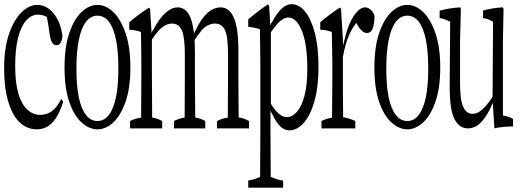

<svg xmlns="http://www.w3.org/2000/svg" viewBox="-23 -621 2474 914"><path d="M204.1 -81.1Q241.2 -95.2 267.6 -148.9Q272.5 -147.5 277.3 -135.7Q264.6 -94.2 247.3 -65.4Q230 -36.6 206.8 -21Q183.6 -5.4 151.9 -5.4Q104 -5.4 69.3 -39.8Q34.7 -74.2 15.6 -139.4Q-3.4 -204.6 -3.4 -294.9Q-3.4 -391.6 19.8 -459Q43 -526.4 78.9 -562Q114.7 -597.7 155.3 -597.7Q185.5 -597.7 210.9 -578.1Q236.3 -558.6 253.2 -524.2Q270 -489.7 274.4 -446.8Q271 -425.8 264.4 -415.8Q257.8 -405.8 246.6 -405.8Q231.9 -405.8 224.6 -419.4Q216.3 -434.6 213.4 -458.5Q207 -504.4 200.2 -540.5Q194.8 -543 191.9 -544.4Q173.8 -551.3 157.7 -551.3Q126.5 -551.3 101.6 -523.4Q76.7 -495.6 63 -441.4Q49.3 -387.2 49.3 -306.6Q49.3 -226.1 64.9 -174.3Q80.6 -122.6 107.7 -98.4Q134.8 -74.2 167.5 -74.2Q186 -74.2 204.1 -81.1Z M540.5 -293.5Q540.5 -458 495.6 -517.1Q473.1 -546.4 440.9 -546.4Q408.7 -546.4 386.2 -517.1Q363.8 -487.8 352.3 -431.6Q340.8 -375.5 340.8 -293.5Q340.8 -132.3 386.2 -73.7Q408.7 -44.9 440.9 -44.9Q473.1 -44.9 495.4 -74Q517.6 -103 529.1 -158Q540.5 -212.9 540.5 -293.5ZM440.9 -5.4Q401.9 -5.4 366 -37.4Q330.1 -69.3 307.1 -135Q284.2 -200.7 284.2 -299.1Q284.2 -397.5 307.1 -464.4Q330.1 -531.2 366 -564.5Q401.9 -597.7 440.9 -597.7Q480 -597.7 515.4 -564.5Q550.8 -531.2 574.2 -464.4Q597.7 -397.5 597.7 -299.3Q597.7 -201.2 574.2 -135.3Q550.8 -69.3 515.4 -37.4Q480 -5.4 440.9 -5.4Z M1010.3 -44.9Q1035.6 -58.1 1061.5 -61V-64.5Q1061.5 -76.2 1061.5 -77.1Q1061.5 -121.6 1062 -170.4Q1062.5 -219.2 1062.5 -257.3Q1062.5 -314 1062.5 -361.3Q1062.5 -446.3 1048.3 -476.6Q1033.7 -508.8 1000 -508.8Q984.4 -508.8 967.8 -501Q951.2 -493.2 936 -475.6Q920.9 -458 903.3 -430.2Q904.8 -401.4 904.8 -369.1Q904.8 -318.4 904.8 -257.3Q904.8 -216.3 906.2 -77.1Q906.2 -75.7 906.7 -64.9V-61.5Q930.7 -58.1 954.1 -44.9Q954.1 -32.2 954.1 -9.8H805.2Q805.2 -32.2 805.2 -44.9Q830.6 -58.1 856 -61Q856.9 -207 856.9 -244.6Q856.9 -257.3 856.9 -257.3Q856.9 -313 856.9 -358.9Q856.9 -441.4 843.8 -474.1Q829.6 -508.8 795.9 -508.8Q778.8 -508.8 762.5 -500Q746.1 -491.2 729.5 -472.2Q716.3 -457 700.2 -433.1Q700.2 -350.1 700.2 -257.3Q700.7 -219.2 700.7 -171.4Q701.2 -129.4 701.2 -78.1Q701.2 -76.7 701.2 -64.9V-61.5Q725.1 -58.1 749 -44.9Q749 -32.2 749 -9.8H596.2Q596.2 -32.2 596.2 -44.9Q622.6 -58.1 648.9 -61V-64.9Q648.9 -76.2 648.9 -77.6Q648.9 -123 649.4 -171.4Q649.9 -219.7 649.9 -257.3Q649.9 -291 649.9 -314.9Q649.9 -348.1 649.4 -372.8Q648.9 -397.5 648.9 -419.2Q648.9 -440.9 647.9 -468.8Q620.1 -479 592.3 -479.5Q592.3 -502 592.3 -515.1Q639.2 -554.7 685.5 -584Q688.5 -585.4 691.4 -577.1Q694.8 -524.9 698.7 -463.4Q702.6 -476.1 707 -479.5Q719.7 -504.9 734.9 -525.9Q755.4 -554.2 777.8 -570.1Q800.3 -585.9 822.3 -585.9Q863.8 -585.9 883.8 -536.6Q893.1 -513.2 898.4 -477.1Q899.4 -474.1 900.9 -460.9Q904.3 -473.1 907.7 -475.6Q941.9 -548.3 981.9 -572.3Q1004.4 -585.9 1027.3 -585.9Q1067.4 -585.9 1088.9 -539.6Q1111.8 -491.2 1111.8 -380.9Q1111.8 -324.2 1111.8 -257.3Q1111.8 -218.8 1112.3 -171.6Q1112.8 -124.5 1113.3 -62Q1138.2 -58.6 1162.6 -44.9Q1162.6 -32.2 1162.6 -9.8H1010.3Q1010.3 -32.2 1010.3 -44.9Z M1216.3 -325.7Q1216.3 -359.4 1215.3 -407.2Q1214.4 -455.1 1214.4 -478V-481.9Q1186.5 -490.7 1158.7 -493.2Q1158.7 -514.6 1158.7 -528.8Q1205.1 -568.4 1251.5 -599.6Q1254.9 -601.1 1258.3 -592.3Q1260.7 -551.3 1263.7 -500Q1267.6 -512.2 1272 -515.1Q1283.2 -536.6 1293.9 -551.8Q1311.5 -576.7 1329.1 -588.9Q1346.7 -601.1 1365.2 -601.1Q1400.9 -601.1 1429.4 -565.9Q1458 -530.8 1475.6 -463.9Q1493.2 -397 1493.2 -303Q1493.2 -209 1474.4 -141.1Q1455.6 -73.2 1423.8 -36.9Q1392.1 -0.5 1354.5 -0.5Q1338.4 -0.5 1323 -10Q1307.6 -19.5 1291.5 -43.9Q1282.7 -57.1 1273.9 -76.2Q1269.5 -82.5 1264.6 -94.7Q1264.6 -32.2 1264.6 22.5Q1264.6 63.5 1265.1 106.2Q1265.6 148.9 1265.6 176.8Q1265.6 204.6 1265.6 220.7Q1295.9 234.4 1324.7 238.8Q1324.7 260.7 1324.7 272.5H1158.7Q1158.7 260.3 1158.7 238.3Q1187 234.4 1215.3 221.2Q1215.3 204.6 1215.3 192.4Q1215.8 112.8 1216.3 23.4Q1216.3 -148.9 1216.3 -325.7ZM1285.6 -493.2Q1277.3 -482.9 1266.6 -467.8V-127Q1280.8 -103.5 1293 -90.3Q1317.4 -63.5 1342.8 -63.5Q1368.2 -63.5 1390.1 -88.4Q1412.6 -113.3 1426.3 -164.3Q1439.9 -215.3 1439.9 -292.5Q1439.9 -408.7 1415 -472.2Q1389.2 -537.6 1349.1 -537.6Q1335.9 -537.6 1319.8 -527.3Q1303.7 -517.1 1285.6 -493.2Z M1507.3 -44.9Q1532.7 -57.6 1557.6 -60.5Q1559.1 -256.3 1559.1 -257.3Q1559.1 -291 1559.1 -314.9Q1559.1 -349.6 1557.6 -419.4Q1557.1 -449.2 1556.6 -468.8Q1529.3 -479 1501.5 -479.5Q1501.5 -502 1501.5 -515.1Q1547.9 -554.7 1594.2 -584.5Q1597.7 -585.9 1600.6 -577.1Q1605.5 -495.6 1610.8 -404.3Q1614.7 -425.8 1618.7 -437.5Q1628.4 -479.5 1642.1 -510.3Q1658.7 -546.9 1677.7 -566.4Q1696.8 -585.9 1714.8 -585.9Q1728.5 -585.9 1741.5 -575Q1754.4 -564 1759.8 -545.9Q1759.8 -505.9 1750.5 -483.9Q1742.2 -463.9 1724.1 -463.9Q1713.9 -463.9 1704.3 -470.7Q1694.8 -477.5 1684.6 -492.2Q1680.2 -503.4 1676.3 -504.9Q1674.3 -512.7 1672.4 -510.3Q1670.4 -512.2 1668 -504.9Q1651.4 -482.9 1639.2 -455.1Q1620.6 -412.6 1609.4 -350.1Q1609.4 -308.6 1609.4 -257.3Q1609.4 -219.2 1609.4 -171.4Q1609.9 -129.4 1610.4 -78.1Q1610.4 -77.1 1610.4 -66.4V-63Q1639.2 -58.6 1668.5 -44.9Q1668.5 -32.2 1668.5 -9.8H1507.3Q1507.3 -32.2 1507.3 -44.9Z M2015.6 -293.5Q2015.6 -458 1970.7 -517.1Q1948.2 -546.4 1916 -546.4Q1883.8 -546.4 1861.3 -517.1Q1838.9 -487.8 1827.4 -431.6Q1815.9 -375.5 1815.9 -293.5Q1815.9 -132.3 1861.3 -73.7Q1883.8 -44.9 1916 -44.9Q1948.2 -44.9 1970.5 -74Q1992.7 -103 2004.2 -158Q2015.6 -212.9 2015.6 -293.5ZM1916 -5.4Q1877 -5.4 1841.1 -37.4Q1805.2 -69.3 1782.2 -135Q1759.3 -200.7 1759.3 -299.1Q1759.3 -397.5 1782.2 -464.4Q1805.2 -531.2 1841.1 -564.5Q1877 -597.7 1916 -597.7Q1955.1 -597.7 1990.5 -564.5Q2025.9 -531.2 2049.3 -464.4Q2072.8 -397.5 2072.8 -299.3Q2072.8 -201.2 2049.3 -135.3Q2025.9 -69.3 1990.5 -37.4Q1955.1 -5.4 1916 -5.4Z M2117.7 -208V-214.8Q2118.7 -370.6 2120.1 -517.1Q2095.2 -531.2 2069.8 -535.2Q2069.8 -557.6 2069.8 -570.3Q2118.2 -583 2166 -585.9Q2168.5 -587.4 2170.9 -578.6Q2168.9 -506.8 2167 -424.8Q2167 -330.1 2167 -225.6Q2167 -146.5 2181.6 -113.8Q2196.3 -79.1 2225.6 -79.1Q2243.2 -79.1 2260.3 -90.3Q2290.5 -109.9 2321.8 -160.6Q2322.8 -344.2 2324.2 -518.1Q2299.3 -531.7 2276.4 -535.2Q2276.4 -557.6 2276.4 -570.8Q2321.8 -583.5 2368.7 -585.9Q2371.1 -586.9 2374 -578.6Q2372.6 -506.8 2371.1 -424.8Q2371.1 -252.9 2371.1 -71.3Q2395.5 -67.9 2419.4 -54.7Q2419.4 -42 2419.4 -19Q2417.5 -19 2415 -19Q2373 -19 2330.6 -10.3Q2326.7 -74.7 2322.8 -129.9Q2318.8 -126.5 2314.9 -112.8Q2298.8 -78.6 2281.7 -56.2Q2262.2 -29.8 2242.9 -19.8Q2223.6 -9.8 2203.6 -9.8Q2164.6 -9.8 2141.1 -53Q2117.7 -96.2 2117.7 -208Z"/></svg>

Font: Scarab Serif
Style: Condensed-Light
Weight: 300
Designer: John Roberts
Foundry: Scarab
Version: 1.0